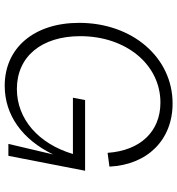

<svg xmlns="http://www.w3.org/2000/svg" viewBox="12 -768 771 836"><g transform="rotate(90 398.0 -349.5)"><path d="M353 16C480 16 587 -60 652 -195L606 0H658L723 -334H415L405 -281H650C605 -130 497 -37 367 -37C226 -37 137 -144 137 -313C137 -513 261 -662 426 -662C552 -662 635 -575 645 -432L705 -440C697 -606 588 -715 430 -715C230 -715 79 -540 79 -308C79 -112 188 16 353 16Z"/></g></svg>

Font: Uncut Sans Light Italic
Style: Regular
Weight: 300
Italic angle: -11°
Designer: Kasper Nordkvist
Foundry: UNCUT.wtf
Version: Version 1.304;Glyphs 3.2 (3246)